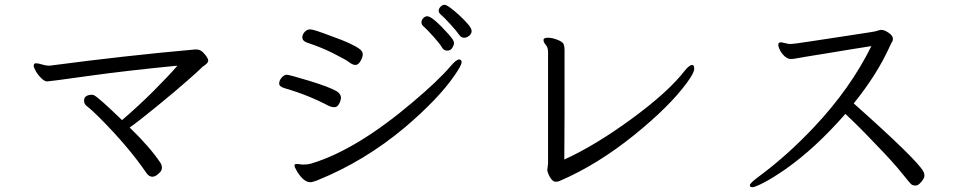

<svg xmlns="http://www.w3.org/2000/svg" viewBox="-20 -783 4040 804"><path d="M801 -576Q818 -576 830 -564Q852 -541 852 -529.5Q852 -518 829 -504Q825 -501 819.5 -495Q814 -489 766.5 -447Q719 -405 639 -339.5Q559 -274 523 -249Q608 -167 652 -101Q658 -92 658 -79.5Q658 -67 644 -56Q631 -43 618 -43Q605 -43 595 -56Q517 -170 395 -292Q364 -323 343 -339Q332 -348 332 -361Q332 -374 340 -379.5Q348 -385 358.5 -386Q369 -387 374 -384Q394 -374 491 -280Q561 -340 624 -403Q687 -466 723 -508Q507 -487 347 -464.5Q187 -442 177 -442Q167 -442 153 -455.5Q139 -469 130 -485Q121 -501 121 -508Q121 -515 128 -518H131Q140 -518 156 -513Q172 -508 184 -508H188Q505 -550 798 -576Z M1390 -401Q1408 -389 1408 -373L1406 -363Q1404 -353 1397 -343.5Q1390 -334 1380 -334Q1370 -334 1358 -339Q1271 -385 1174 -413Q1149 -420 1149 -433Q1149 -446 1159.5 -458Q1170 -470 1180.5 -470Q1191 -470 1273.5 -445Q1356 -420 1390 -401ZM1231 -96 1244 -94H1251Q1273 -94 1289 -100Q1474 -157 1707 -354Q1817 -447 1866 -505Q1891 -534 1902 -534Q1913 -534 1913 -522Q1913 -510 1884 -468Q1817 -370 1676 -250Q1507 -108 1309 -28Q1289 -20 1279 -20Q1252 -20 1224 -65Q1213 -84 1213 -90Q1213 -96 1220 -96ZM1267 -604Q1246 -611 1246 -627Q1246 -638 1255.5 -649Q1265 -660 1279.5 -660Q1294 -660 1372 -630Q1454 -601 1484 -579Q1499 -569 1499 -556Q1499 -543 1489.5 -527Q1480 -511 1468.5 -511Q1457 -511 1442 -522.5Q1427 -534 1375 -560Q1323 -586 1267 -604ZM1769 -715Q1791 -715 1860 -638Q1874 -621 1877.5 -615Q1881 -609 1881 -601.5Q1881 -594 1874 -582.5Q1867 -571 1852.5 -571Q1838 -571 1831 -584Q1824 -597 1797.5 -627Q1771 -657 1751 -675Q1745 -681 1745 -690Q1745 -699 1752.5 -707Q1760 -715 1769 -715ZM1906 -633Q1892 -653 1865.5 -682Q1839 -711 1828 -720Q1817 -729 1817 -738Q1817 -747 1825 -755Q1833 -763 1841 -763Q1849 -763 1866.5 -750Q1884 -737 1904.5 -718Q1925 -699 1940 -681.5Q1955 -664 1955 -653Q1955 -642 1945 -633.5Q1935 -625 1924 -625Q1913 -625 1906 -633Z M2272 -73 2275 -98V-566Q2275 -584 2265.5 -595Q2256 -606 2256 -615V-616Q2256 -625 2274 -625Q2292 -625 2314 -616.5Q2336 -608 2340 -598.5Q2344 -589 2344 -575V-311Q2344 -253 2343.5 -201Q2343 -149 2343 -115Q2473 -174 2626.5 -286.5Q2780 -399 2849 -489Q2867 -511 2879 -511Q2887 -511 2887 -494.5Q2887 -478 2856 -436Q2784 -337 2632.5 -215Q2481 -93 2323 -25Q2317 -22 2307 -22Q2297 -22 2288.5 -33Q2280 -44 2276 -55.5Q2272 -67 2272 -68Z M3669 -658Q3684 -658 3701.5 -645.5Q3719 -633 3719 -621.5Q3719 -610 3713 -604L3707 -591Q3653 -471 3555 -350Q3818 -116 3846 -66Q3851 -57 3851 -47Q3851 -37 3838 -21.5Q3825 -6 3815 -6Q3805 -6 3799 -9Q3793 -12 3757 -57.5Q3721 -103 3646 -180Q3577 -253 3520 -306Q3395 -163 3270 -75Q3215 -37 3178 -18Q3141 1 3130.5 1Q3120 1 3120 -7.5Q3120 -16 3158 -44Q3277 -132 3389 -251Q3541 -412 3629 -590Q3589 -584 3538 -575.5Q3487 -567 3438 -559Q3389 -551 3354.5 -545.5Q3320 -540 3311.5 -538Q3303 -536 3290.5 -536Q3278 -536 3265.5 -547.5Q3253 -559 3246 -573Q3239 -587 3239 -596Q3239 -605 3250 -606H3251L3283 -599H3291Q3305 -599 3365.5 -608.5Q3426 -618 3536.5 -634.5Q3647 -651 3650.5 -653Q3654 -655 3669 -658Z"/></svg>

Font: LXGW WenKai Mono Lite
Style: Regular
Weight: 400
Monospace: yes
Designer: LXGW / Fontworks Inc.
Foundry: LXGW / Fontworks Inc.
Version: Version 1.520; June 14, 2025